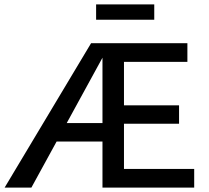

<svg xmlns="http://www.w3.org/2000/svg" viewBox="-20 -855 951 875"><path d="M683 -765H418V-835H683ZM865 -85V0H447V-210H238L123 0H1L395 -658H834V-573H545V-375H796V-291H545V-85ZM447 -294V-592L284 -294Z"/></svg>

Font: Ysabeau SC Semibold
Style: Regular
Weight: 600
Designer: Christian Thalmann (Catharsis Fonts)
Version: Version 0.003